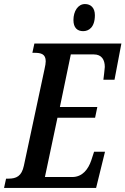

<svg xmlns="http://www.w3.org/2000/svg" viewBox="-38 -929 620 949"><path d="M373 -775C400 -775 431 -793 431 -854C431 -890 411 -909 382 -909C347 -909 325 -873 325 -830C325 -792 344 -775 373 -775ZM-18 0H437L481 -179H427L413 -136C398 -92 369 -54 319 -54H184L246 -347H432L443 -400H258L312 -660H426C465 -660 480 -633 480 -598C480 -590 474 -544 473 -535H528L562 -714H132L122 -668H132C165 -668 188 -662 188 -626C188 -617 186 -605 182 -587L80 -110C69 -58 43 -46 3 -46H-8Z"/></svg>

Font: Noto Serif Condensed Semi
Style: Italic
Weight: 600
Width: 3
Italic angle: -12°
Designer: Monotype Design Team
Foundry: Monotype Imaging Inc.
Version: Version 1.901